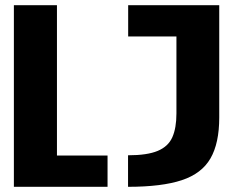

<svg xmlns="http://www.w3.org/2000/svg" viewBox="-20 -720 890 740"><path d="M33.5 0V-700H199.5V-120.5H394.5V0ZM473.5 0V-121.5Q547.5 -121.5 588 -138.5Q628.5 -155.5 644.2 -191Q660 -226.5 660 -283V-579.5H474V-700H825V-267Q825 -168 791.2 -109.5Q757.5 -51 680.5 -25.5Q603.5 0 473.5 0Z"/></svg>

Font: Trispace
Style: Bold
Weight: 700
Designer: Tyler Finck
Foundry: Etcetera Type Company
Version: Version 1.210; ttfautohint (v1.8.3)